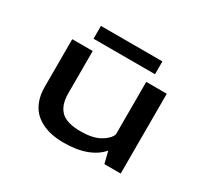

<svg xmlns="http://www.w3.org/2000/svg" viewBox="-133 -838 1117 1044"><g transform="rotate(30 425.0 -316.0)"><path d="M226.5 -641.5H612.5V-561H226.5ZM368.5 10Q329 10 294.8 3.5Q260.5 -3 229.2 -18.5Q198 -34 175.8 -58Q153.5 -82 140.5 -118.5Q127.5 -155 127.5 -201.5V-501H256V-235Q256 -162.5 292.2 -126Q328.5 -89.5 417 -89.5Q491.5 -89.5 535.5 -114.2Q579.5 -139 592 -170.5V-501H721V0H618.5L600 -74.5Q567 -34.5 508 -12.2Q449 10 368.5 10Z"/></g></svg>

Font: League Mono Wide Medium
Style: Regular
Weight: 500
Width: 8
Designer: Tyler Finck
Foundry: The League of Moveable Type / Tyler Finck
Version: Version 2.210